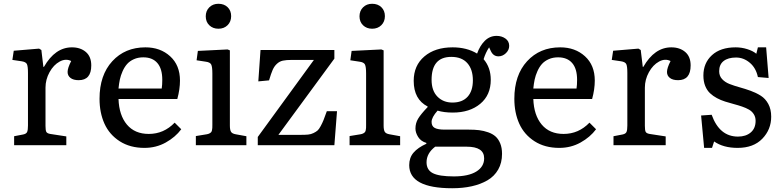

<svg xmlns="http://www.w3.org/2000/svg" viewBox="-20 -773 4155 1022"><path d="M55.2 0V-47.9L103 -57.1Q120.1 -60.5 124.5 -70.8Q128.9 -81.1 128.9 -105V-384.8Q128.9 -419.9 123.3 -431.6Q117.7 -443.4 95.2 -446.8L45.9 -454.1L53.2 -502.9L188 -514.2L200.2 -506.8L210.9 -417H213.9Q273.4 -521 362.8 -521Q408.2 -521 437 -496.3Q465.8 -471.7 465.8 -424.8Q465.8 -346.2 398.9 -346.2Q370.6 -346.2 355.2 -358.2Q339.8 -370.1 339.8 -390.1Q339.8 -410.6 358.9 -448.2Q330.1 -462.9 297.6 -445.3Q265.1 -427.7 243.7 -388.7Q222.2 -349.6 222.2 -306.2V-103Q222.2 -80.1 226.3 -71.5Q230.5 -63 247.1 -60.1L333 -46.9V0Z M749 14.2Q672.4 14.2 617.4 -21Q562.5 -56.2 536.1 -114.5Q509.8 -172.9 509.8 -247.1Q509.8 -373 577.6 -447Q645.5 -521 753.9 -521Q833.5 -521 885.7 -473.4Q938 -425.8 938 -344.2Q938 -297.9 923.8 -246.1H610.8Q613.8 -159.7 655.5 -109.9Q697.3 -60.1 772 -60.1Q852.1 -60.1 909.7 -120.1L944.8 -85Q913.6 -43 862.3 -14.4Q811 14.2 749 14.2ZM610.8 -301.8H840.8Q843.8 -321.3 843.8 -348.1Q843.8 -407.2 817.6 -437.5Q791.5 -467.8 742.7 -467.8Q714.8 -467.8 692.9 -458Q670.9 -448.2 656.7 -432.4Q642.6 -416.5 632.6 -394Q622.6 -371.6 617.9 -349.6Q613.3 -327.6 610.8 -301.8Z M1142.6 -620.1Q1113.3 -620.1 1094.2 -638.4Q1075.2 -656.7 1075.2 -686Q1075.2 -715.3 1094.2 -734.1Q1113.3 -752.9 1142.6 -752.9Q1172.9 -752.9 1191.7 -734.6Q1210.4 -716.3 1210.4 -687Q1210.4 -657.7 1191.4 -638.9Q1172.4 -620.1 1142.6 -620.1ZM1022.5 0V-48.8L1079.6 -58.1Q1088.9 -59.6 1094.7 -62.7Q1100.6 -65.9 1103.8 -69.3Q1106.9 -72.8 1108.4 -79.8Q1109.9 -86.9 1110.1 -92.3Q1110.4 -97.7 1110.4 -108.9V-381.8Q1110.4 -417.5 1104.2 -429.7Q1098.1 -441.9 1074.2 -444.8L1026.4 -452.1L1033.2 -502L1191.4 -509.8L1203.6 -504.9V-105Q1203.6 -82 1209.5 -71.8Q1215.3 -61.5 1235.4 -58.1L1291.5 -47.9V0Z M1352.1 0V-43.9L1650.9 -454.1H1534.2Q1503.4 -454.1 1485.6 -450.2Q1467.8 -446.3 1453.9 -433.3Q1439.9 -420.4 1431.4 -401.1Q1422.9 -381.8 1412.1 -345.2L1355 -339.8L1366.7 -506.8H1759.8V-460.9L1461.9 -55.2H1580.1Q1604 -55.2 1619.6 -56.6Q1635.3 -58.1 1648.7 -64.7Q1662.1 -71.3 1669.9 -77.9Q1677.7 -84.5 1687 -101.8Q1696.3 -119.1 1702.4 -134.5Q1708.5 -149.9 1719.7 -181.2H1773.9L1759.8 0Z M1960.9 -620.1Q1931.6 -620.1 1912.6 -638.4Q1893.6 -656.7 1893.6 -686Q1893.6 -715.3 1912.6 -734.1Q1931.6 -752.9 1960.9 -752.9Q1991.2 -752.9 2010 -734.6Q2028.8 -716.3 2028.8 -687Q2028.8 -657.7 2009.8 -638.9Q1990.7 -620.1 1960.9 -620.1ZM1840.8 0V-48.8L1897.9 -58.1Q1907.2 -59.6 1913.1 -62.7Q1918.9 -65.9 1922.1 -69.3Q1925.3 -72.8 1926.8 -79.8Q1928.2 -86.9 1928.5 -92.3Q1928.7 -97.7 1928.7 -108.9V-381.8Q1928.7 -417.5 1922.6 -429.7Q1916.5 -441.9 1892.6 -444.8L1844.7 -452.1L1851.6 -502L2009.8 -509.8L2022 -504.9V-105Q2022 -82 2027.8 -71.8Q2033.7 -61.5 2053.7 -58.1L2109.9 -47.9V0Z M2387.2 229Q2158.2 229 2158.2 106Q2158.2 66.4 2181.2 39.6Q2204.1 12.7 2249.5 -7.8V-12.2Q2220.2 -21 2205.8 -43.9Q2191.4 -66.9 2191.4 -88.9Q2191.4 -117.7 2205.8 -141.6Q2220.2 -165.5 2256.3 -203.1V-206.1Q2182.1 -244.1 2182.1 -342.8Q2182.1 -424.3 2239 -472.7Q2295.9 -521 2389.2 -521Q2464.8 -521 2519.5 -487.8Q2534.2 -529.3 2560.5 -555.7Q2586.9 -582 2623.5 -582Q2650.4 -582 2670.4 -567.9Q2690.4 -553.7 2690.4 -528.8Q2690.4 -506.8 2672.9 -490Q2655.3 -473.1 2633.3 -473.1Q2606.4 -473.1 2593.3 -500L2583.5 -521Q2564.9 -492.7 2554.2 -458Q2592.3 -413.6 2592.3 -348.1Q2592.3 -267.1 2536.4 -220.5Q2480.5 -173.8 2390.1 -173.8Q2343.8 -173.8 2309.1 -184.1Q2277.3 -148.4 2277.3 -124Q2277.3 -101.1 2294.2 -92Q2311 -83 2347.2 -83H2475.1Q2506.3 -83 2530.5 -80.1Q2554.7 -77.1 2578.4 -68.8Q2602.1 -60.5 2617.7 -46.6Q2633.3 -32.7 2642.8 -9.3Q2652.3 14.2 2652.3 45.9Q2652.3 93.8 2631.8 129.6Q2611.3 165.5 2574.7 186.8Q2538.1 208 2491 218.5Q2443.8 229 2387.2 229ZM2388.2 -227.1Q2440.9 -227.1 2469 -258.1Q2497.1 -289.1 2497.1 -345.2Q2497.1 -403.8 2467.5 -437Q2438 -470.2 2382.3 -470.2Q2277.3 -470.2 2277.3 -348.1Q2277.3 -290.5 2308.3 -258.8Q2339.4 -227.1 2388.2 -227.1ZM2395.5 166Q2473.6 166 2515.4 140.1Q2557.1 114.3 2557.1 69.8Q2557.1 7.8 2464.4 7.8H2296.4Q2250.5 43 2250.5 90.8Q2250.5 131.8 2284.2 148.9Q2317.9 166 2395.5 166Z M2957 14.2Q2880.4 14.2 2825.4 -21Q2770.5 -56.2 2744.1 -114.5Q2717.8 -172.9 2717.8 -247.1Q2717.8 -373 2785.6 -447Q2853.5 -521 2961.9 -521Q3041.5 -521 3093.8 -473.4Q3146 -425.8 3146 -344.2Q3146 -297.9 3131.8 -246.1H2818.8Q2821.8 -159.7 2863.5 -109.9Q2905.3 -60.1 2980 -60.1Q3060.1 -60.1 3117.7 -120.1L3152.8 -85Q3121.6 -43 3070.3 -14.4Q3019 14.2 2957 14.2ZM2818.8 -301.8H3048.8Q3051.8 -321.3 3051.8 -348.1Q3051.8 -407.2 3025.6 -437.5Q2999.5 -467.8 2950.7 -467.8Q2922.9 -467.8 2900.9 -458Q2878.9 -448.2 2864.7 -432.4Q2850.6 -416.5 2840.6 -394Q2830.6 -371.6 2825.9 -349.6Q2821.3 -327.6 2818.8 -301.8Z M3245.6 0V-47.9L3293.5 -57.1Q3310.5 -60.5 3314.9 -70.8Q3319.3 -81.1 3319.3 -105V-384.8Q3319.3 -419.9 3313.7 -431.6Q3308.1 -443.4 3285.6 -446.8L3236.3 -454.1L3243.7 -502.9L3378.4 -514.2L3390.6 -506.8L3401.4 -417H3404.3Q3463.9 -521 3553.2 -521Q3598.6 -521 3627.4 -496.3Q3656.2 -471.7 3656.2 -424.8Q3656.2 -346.2 3589.4 -346.2Q3561 -346.2 3545.7 -358.2Q3530.3 -370.1 3530.3 -390.1Q3530.3 -410.6 3549.3 -448.2Q3520.5 -462.9 3488 -445.3Q3455.6 -427.7 3434.1 -388.7Q3412.6 -349.6 3412.6 -306.2V-103Q3412.6 -80.1 3416.7 -71.5Q3420.9 -63 3437.5 -60.1L3523.4 -46.9V0Z M3728 14.2 3711.9 -158.2 3768.1 -162.1Q3809.6 -45.9 3908.2 -45.9Q3950.2 -45.9 3976.1 -67.9Q4002 -89.8 4002 -129.9Q4002 -149.9 3992.4 -165Q3982.9 -180.2 3966.8 -189.5Q3950.7 -198.7 3929.9 -205.8Q3909.2 -212.9 3886 -219Q3862.8 -225.1 3839.8 -232.4Q3816.9 -239.7 3796.1 -250.7Q3775.4 -261.7 3759.3 -276.9Q3743.2 -292 3733.6 -315.9Q3724.1 -339.8 3724.1 -371.1Q3724.1 -437.5 3769.5 -479.2Q3814.9 -521 3896 -521Q3927.2 -521 3957.5 -511.5Q3987.8 -502 4005.9 -486.8L4014.2 -521H4058.1L4071.3 -357.9L4014.2 -362.8Q4003.9 -411.6 3970.9 -439.2Q3938 -466.8 3897.9 -466.8Q3855.5 -466.8 3831.8 -448.2Q3808.1 -429.7 3808.1 -394Q3808.1 -369.1 3823.5 -352.3Q3838.9 -335.4 3863.3 -325.9Q3887.7 -316.4 3917 -308.3Q3946.3 -300.3 3975.8 -289.6Q4005.4 -278.8 4029.8 -263.4Q4054.2 -248 4069.6 -219.7Q4085 -191.4 4085 -151.9Q4085 -83.5 4037.8 -34.7Q3990.7 14.2 3906.2 14.2Q3830.1 14.2 3781.2 -20L3770 14.2Z"/></svg>

Font: Literata Book
Style: Regular
Weight: 400
Designer: Latin by Veronika Burian and Jose Scaglione. Greek by Irene Vlachou. Cyrillic by Vera Evstafieva
Foundry: TypeTogether
Version: Version 2.003;PS 002.003;hotconv 1.0.88;makeotf.lib2.5.64775